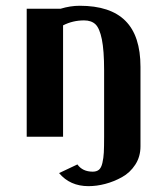

<svg xmlns="http://www.w3.org/2000/svg" viewBox="-20 -470 571 660"><path d="M462.9 33.2Q462.9 68.4 445.1 95.9Q427.2 123.5 399.4 138.9Q371.6 154.3 342 162.1Q312.5 169.9 284.2 169.9Q220.7 169.9 183.1 125L246.1 95.2Q263.7 120.1 298.8 120.1Q312 120.1 320.1 113.5Q328.1 106.9 332 90.1Q335.9 73.2 336.9 54.2Q337.9 35.2 337.9 0V-228Q337.9 -296.9 330.1 -335Q322.3 -373 308.1 -386.5Q293.9 -399.9 269 -399.9Q230 -399.9 196.8 -382.8V0H71.8V-439.9H188Q221.7 -450.2 253.9 -450.2Q359.4 -450.2 411.1 -398.4Q462.9 -346.7 462.9 -240.2Z"/></svg>

Font: Pfennig
Style: Bold
Weight: 700
Version: Version 20120410 ; ttfautohint (v0.8)